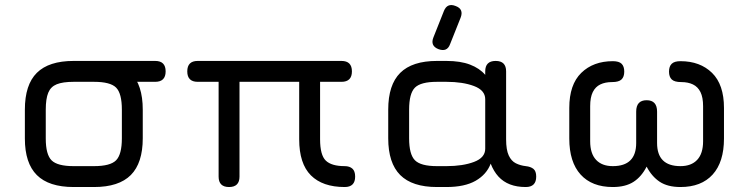

<svg xmlns="http://www.w3.org/2000/svg" viewBox="-20 -752 3011 772"><path d="M276 -423Q234 -423 234 -465Q234 -507 276 -507H604Q646 -507 646 -465Q646 -423 604 -423ZM276 0Q176.5 0 128.2 -48Q80 -96 80 -195V-311Q80 -411.5 128.2 -459.2Q176.5 -507 276 -507H358Q458 -507 506 -459Q554 -411 554 -311V-196Q554 -96.5 506 -48.2Q458 0 358 0ZM164 -195Q164 -130.5 187.5 -107.2Q211 -84 276 -84H358Q423.5 -84 446.8 -107.5Q470 -131 470 -196V-311Q470 -376.5 446.8 -399.8Q423.5 -423 358 -423H276Q232.5 -423 208.2 -413.2Q184 -403.5 174 -379.2Q164 -355 164 -311Z M733 -465Q733 -507 775 -507H1353Q1395 -507 1395 -465Q1395 -423 1353 -423H1267V-192Q1267 -128.5 1290 -106.2Q1313 -84 1366 -84Q1385.5 -84 1396.8 -74Q1408 -64 1408 -42Q1408 0 1366 0Q1277 0 1230 -47Q1183 -94 1183 -192V-423H943V-42Q943 0 901 0Q859 0 859 -42V-423H775Q733 -423 733 -465Z M1541 -196V-311Q1541 -411 1589.2 -459Q1637.5 -507 1737 -507H1775Q1831.5 -507 1870 -492.2Q1908.5 -477.5 1931 -451V-465Q1931 -507 1973 -507Q2015 -507 2015 -465V-192Q2015 -149.5 2025.5 -127Q2036 -104.5 2054 -95.5Q2072 -86.5 2094 -84Q2113.5 -82 2124.8 -73Q2136 -64 2136 -42Q2136 0 2094 0Q2058 0 2030.8 -10.5Q2003.5 -21 1984.2 -42Q1965 -63 1953 -94Q1936.5 -50.5 1892.5 -25.2Q1848.5 0 1775 0H1737Q1637.5 0 1589.2 -48.2Q1541 -96.5 1541 -196ZM1625 -196Q1625 -131 1648.5 -107.5Q1672 -84 1737 -84H1775Q1841 -84 1886 -101Q1931 -118 1931 -154V-353Q1931 -389 1886 -406Q1841 -423 1775 -423H1737Q1672 -423 1648.5 -399.8Q1625 -376.5 1625 -311ZM1742.4 -554.6Q1777.7 -541.4 1789.6 -574.2L1831.9 -680.4Q1845.7 -715.4 1812.3 -727.7Q1778.4 -741.4 1765 -708.1L1722.8 -601.9Q1709.1 -568 1742.4 -554.6Z M2269 -195V-318Q2269 -412 2317.2 -459Q2365.5 -506 2444 -506Q2469 -506 2479.5 -495.5Q2490 -485 2490 -464Q2490 -443 2479 -432.5Q2468 -422 2441 -422Q2413.5 -422 2393.8 -412.5Q2374 -403 2363.5 -381.8Q2353 -360.5 2353 -325V-184Q2353 -134.5 2376.8 -109.2Q2400.5 -84 2444 -84Q2538 -84 2538 -177V-303Q2538 -349 2580 -349Q2622 -349 2622 -303V-177Q2622 -84 2716 -84Q2759.5 -84 2783.2 -109.2Q2807 -134.5 2807 -184V-325Q2807 -360.5 2796.5 -381.8Q2786 -403 2766.2 -412.5Q2746.5 -422 2719 -422Q2692 -422 2681 -432.5Q2670 -443 2670 -464Q2670 -485 2680.8 -495.5Q2691.5 -506 2716 -506Q2795 -506 2843 -459Q2891 -412 2891 -318V-195Q2891 -100.5 2845.5 -50.2Q2800 0 2716 0Q2664.5 0 2632.5 -21.2Q2600.5 -42.5 2580 -82Q2559 -41 2526.8 -20.5Q2494.5 0 2444 0Q2360 0 2314.5 -50.2Q2269 -100.5 2269 -195Z"/></svg>

Font: Jura Light
Style: Bold
Weight: 700
Version: Version 5.104